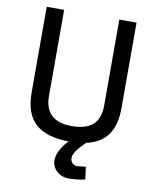

<svg xmlns="http://www.w3.org/2000/svg" viewBox="-96 -761 839 1042"><g transform="rotate(10 323.5 -239.5)"><path d="M571 -688V-216Q571 -122 532 -68.5Q493 -15 415 2Q351 63 351 95Q351 114 361.5 124.5Q372 135 389 135L436 130L445 199Q398 209 356 209Q316 209 289 184.5Q262 160 262 125Q262 95 279.5 64Q297 33 320 11Q197 10 136.5 -44.5Q76 -99 76 -216V-688H172V-214Q172 -74 321 -74Q399 -74 437.5 -108Q476 -142 476 -214V-688Z"/></g></svg>

Font: sheba-seeBold
Style: Regular
Weight: 600
Designer: Mohamed Galeb, the designers
Foundry: Kief Type Foundry
Version: Version 2.010; ttfautohint (v1.5.33-1714) -l 8 -r 50 -G 200 